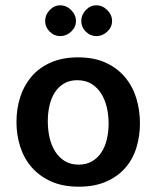

<svg xmlns="http://www.w3.org/2000/svg" viewBox="-20 -691 589 723"><path d="M274 -475Q335 -475 379 -454.5Q423 -434 451.5 -399.5Q480 -365 493.5 -320.5Q507 -276 507 -227Q507 -178 493.5 -134.5Q480 -91 451.5 -58.5Q423 -26 379.5 -7Q336 12 277 12Q216 12 172 -8Q128 -28 99 -61.5Q70 -95 56 -139Q42 -183 42 -232Q42 -281 56 -325Q70 -369 98.5 -402.5Q127 -436 171 -455.5Q215 -475 274 -475ZM276 -71Q305 -71 326.5 -83.5Q348 -96 362 -117.5Q376 -139 382.5 -167Q389 -195 389 -226Q389 -258 382 -287.5Q375 -317 360.5 -339.5Q346 -362 324 -375.5Q302 -389 271 -389Q242 -389 221 -376.5Q200 -364 186.5 -343Q173 -322 166.5 -294Q160 -266 160 -235Q160 -203 166.5 -173.5Q173 -144 187.5 -121Q202 -98 224 -84.5Q246 -71 276 -71ZM150 -612Q150 -635 167 -653Q184 -671 207 -671Q230 -671 248 -653Q266 -635 266 -612Q266 -589 248 -572Q230 -555 207 -555Q184 -555 167 -572Q150 -589 150 -612ZM286 -612Q286 -635 303 -653Q320 -671 343 -671Q366 -671 384 -653Q402 -635 402 -612Q402 -589 384 -572Q366 -555 343 -555Q320 -555 303 -572Q286 -589 286 -612Z"/></svg>

Font: Quattrocento Sans
Style: Bold
Weight: 700
Designer: Pablo Impallari
Foundry: Pablo Impallari, Igino Marini, Brenda Gallo
Version: Version 2.000